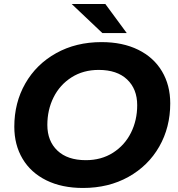

<svg xmlns="http://www.w3.org/2000/svg" viewBox="-20 -921 884 953"><path d="M51 -292Q51 -411 105.5 -506.5Q160 -602 258.5 -657Q357 -712 484 -712Q589 -712 666 -674Q743 -636 784 -567Q825 -498 825 -408Q825 -289 770.5 -193.5Q716 -98 617.5 -43Q519 12 392 12Q287 12 210 -26Q133 -64 92 -133Q51 -202 51 -292ZM661 -399Q661 -479 611 -526.5Q561 -574 470 -574Q393 -574 335 -537Q277 -500 246 -438Q215 -376 215 -301Q215 -221 265 -173.5Q315 -126 406 -126Q483 -126 541 -163Q599 -200 630 -262Q661 -324 661 -399ZM336 -901H503L609 -757H488Z"/></svg>

Font: Idrija
Style: Bold Italic
Weight: 700
Italic angle: -11.3°
Designer: Julieta Ulanovsky
Foundry: Julieta Ulanovsky
Version: Version 7.200